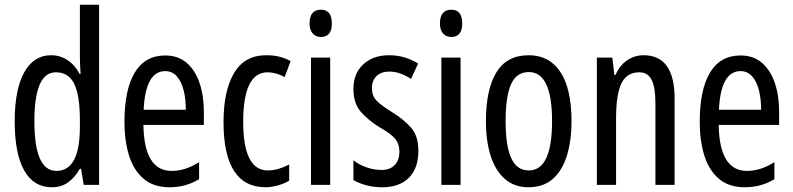

<svg xmlns="http://www.w3.org/2000/svg" viewBox="-20 -780 3347 810"><path d="M199 10Q122 10 82 -61Q42 -132 42 -268Q42 -402 82 -474.5Q122 -547 196 -547Q233 -547 264.5 -526.5Q296 -506 316 -468H320Q317 -513 317 -542V-760H398V0H333L322 -68H317Q295 -30 266.5 -10Q238 10 199 10ZM218 -59Q317 -59 317 -244V-274Q317 -378 293 -426.5Q269 -475 216 -475Q169 -475 147 -422Q125 -369 125 -268Q125 -59 218 -59Z M677 -546Q732 -546 768 -514.5Q804 -483 822 -429.5Q840 -376 840 -309V-253H585Q588 -59 704 -59Q733 -59 761.5 -68Q790 -77 820 -96V-24Q764 10 695 10Q627 10 585 -26.5Q543 -63 524 -125Q505 -187 505 -265Q505 -402 548.5 -474Q592 -546 677 -546ZM677 -480Q636 -480 613 -440Q590 -400 586 -317H764Q764 -361 755 -398Q746 -435 726.5 -457.5Q707 -480 677 -480Z M1101 10Q923 10 923 -265Q923 -397 967.5 -472Q1012 -547 1103 -547Q1135 -547 1160 -540.5Q1185 -534 1206 -522L1181 -455Q1143 -475 1109 -475Q1006 -475 1006 -266Q1006 -61 1110 -61Q1132 -61 1154.5 -67.5Q1177 -74 1200 -86V-18Q1179 -5 1151.5 2.5Q1124 10 1101 10Z M1334 -739Q1380 -739 1380 -681Q1380 -624 1334 -624Q1312 -624 1299 -639Q1286 -654 1286 -681Q1286 -739 1334 -739ZM1373 -537V0H1292V-537Z M1745 -144Q1745 -70 1705 -30Q1665 10 1593 10Q1556 10 1525 1.5Q1494 -7 1471 -20V-104Q1493 -86 1525 -74.5Q1557 -63 1590 -63Q1625 -63 1645 -83.5Q1665 -104 1665 -141Q1665 -173 1646.5 -195Q1628 -217 1583 -242Q1533 -273 1502 -308.5Q1471 -344 1471 -406Q1471 -470 1512.5 -508.5Q1554 -547 1621 -547Q1688 -547 1744 -512L1714 -447Q1693 -461 1670 -469.5Q1647 -478 1622 -478Q1588 -478 1568.5 -459Q1549 -440 1549 -408Q1549 -376 1568 -356Q1587 -336 1634 -307Q1684 -276 1714.5 -241Q1745 -206 1745 -144Z M1884 -739Q1930 -739 1930 -681Q1930 -624 1884 -624Q1862 -624 1849 -639Q1836 -654 1836 -681Q1836 -739 1884 -739ZM1923 -537V0H1842V-537Z M2391 -269Q2391 -186 2371.5 -123Q2352 -60 2312 -25Q2272 10 2209 10Q2150 10 2110 -25Q2070 -60 2050 -122.5Q2030 -185 2030 -269Q2030 -402 2074 -474.5Q2118 -547 2211 -547Q2297 -547 2344 -476.5Q2391 -406 2391 -269ZM2113 -269Q2113 -166 2136.5 -113.5Q2160 -61 2211 -61Q2309 -61 2309 -269Q2309 -476 2211 -476Q2159 -476 2136 -424.5Q2113 -373 2113 -269Z M2695 -547Q2826 -547 2826 -364V0H2745V-348Q2745 -411 2729 -443Q2713 -475 2677 -475Q2625 -475 2602 -429Q2579 -383 2579 -279V0H2498V-537H2563L2572 -464H2577Q2594 -504 2625.5 -525.5Q2657 -547 2695 -547Z M3104 -546Q3159 -546 3195 -514.5Q3231 -483 3249 -429.5Q3267 -376 3267 -309V-253H3012Q3015 -59 3131 -59Q3160 -59 3188.5 -68Q3217 -77 3247 -96V-24Q3191 10 3122 10Q3054 10 3012 -26.5Q2970 -63 2951 -125Q2932 -187 2932 -265Q2932 -402 2975.5 -474Q3019 -546 3104 -546ZM3104 -480Q3063 -480 3040 -440Q3017 -400 3013 -317H3191Q3191 -361 3182 -398Q3173 -435 3153.5 -457.5Q3134 -480 3104 -480Z"/></svg>

Font: Noto Sans Thai ExtCond
Style: Regular
Weight: 400
Width: 2
Designer: Monotype Design Team
Foundry: Monotype Imaging Inc.
Version: Version 2.002; ttfautohint (v1.8.4.7-5d5b)